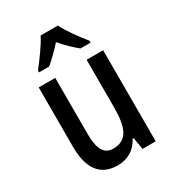

<svg xmlns="http://www.w3.org/2000/svg" viewBox="-187 -964 892 986"><g transform="rotate(-30 259.5 -471.0)"><path d="M311 -859H209C188 -817 142 -754 107 -710V-699H167C193 -721 228 -754 260 -790C291 -754 324 -722 353 -699H413V-710C378 -753 333 -814 311 -859ZM449 -633H351V-352C351 -231 325 -169 242 -169C189 -169 165 -211 165 -300V-633H67V-281C67 -154 115 -83 220 -83C277 -83 326 -110 353 -164H359L371 -93H449Z"/></g></svg>

Font: Noto Sans Kannada UI Condensed Medium
Style: Regular
Weight: 500
Width: 3
Designer: Jelle Bosma - Monotype Design Team
Foundry: Monotype Imaging Inc.
Version: Version 2.005